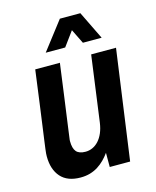

<svg xmlns="http://www.w3.org/2000/svg" viewBox="-111 -800 723 889"><g transform="rotate(-15 250.5 -355.5)"><path d="M38.1 -123Q38.1 -129.9 38.6 -136.5Q39.1 -143.1 40.8 -156.7Q42.5 -170.4 45.9 -195.1Q49.3 -219.7 55.2 -262.2Q61 -304.7 69.8 -368.9Q78.6 -433.1 90.8 -525.9H209Q197.3 -439.5 189.2 -379.4Q181.2 -319.3 175.5 -279.8Q169.9 -240.2 167 -217.8Q164.1 -195.3 162.4 -183.8Q160.6 -172.4 160.4 -168.7Q160.2 -165 160.2 -163.1Q160.2 -128.4 173.6 -112.8Q187 -97.2 217.8 -97.2Q235.4 -97.2 251.5 -104.5Q267.6 -111.8 280.8 -126.2Q293.9 -140.6 303 -161.6Q312 -182.6 315.9 -210L358.9 -525.9H478L404.8 0H307.1V-67.9Q294.9 -50.8 280.5 -36.4Q266.1 -22 248.8 -11Q231.4 0 210.7 6.1Q189.9 12.2 165 12.2Q102.1 12.2 70.1 -23.9Q38.1 -60.1 38.1 -123ZM359.9 -723.1 425.8 -587.9H335.9L301.8 -657.2L251 -587.9H157.7L261.7 -723.1Z"/></g></svg>

Font: Archivo Narrow
Style: Bold Italic
Weight: 700
Italic angle: -8°
Designer: Hector Gatti
Foundry: Hector Gatti
Version: 1.002; ttfautohint (v0.8)